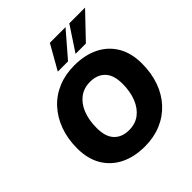

<svg xmlns="http://www.w3.org/2000/svg" viewBox="-247 -1115 1300 1300"><g transform="rotate(-45 403.5 -465.0)"><path d="M396 11Q295 11 220 -26.5Q145 -64 103.5 -134.5Q62 -205 62 -305Q62 -396 89.5 -471.5Q117 -547 167.5 -602Q218 -657 288.5 -686.5Q359 -716 445 -716Q547 -716 622 -678.5Q697 -641 738 -570.5Q779 -500 779 -401Q779 -309 752 -233.5Q725 -158 674 -103Q623 -48 552.5 -18.5Q482 11 396 11ZM398 -143Q459 -143 501 -175Q543 -207 566 -264.5Q589 -322 589 -397Q589 -481 549.5 -521.5Q510 -562 442 -562Q383 -562 340.5 -530Q298 -498 275.5 -441Q253 -384 253 -308Q253 -225 292 -184Q331 -143 398 -143ZM337 -765 437 -941H587L435 -765ZM507 -765 623 -941H774L606 -765Z"/></g></svg>

Font: Nunito Sans 12pt Black
Style: Italic
Weight: 900
Italic angle: -9°
Designer: Vernon Adams
Foundry: Vernon Adams
Version: Version 3.101;gftools[0.9.27]